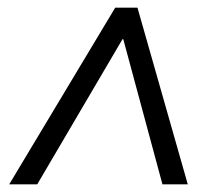

<svg xmlns="http://www.w3.org/2000/svg" viewBox="-20 -648 538 500"><path d="M4 -168 280 -628H338L469 -168H403L301 -546H299L77 -168Z"/></svg>

Font: Nunito Sans 7pt Condensed
Style: Italic
Weight: 400
Width: 3
Italic angle: -9°
Designer: Vernon Adams
Foundry: Vernon Adams
Version: Version 3.101;gftools[0.9.27]